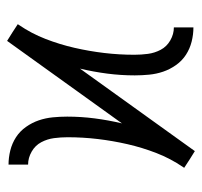

<svg xmlns="http://www.w3.org/2000/svg" viewBox="-34 -530 568 540"><g transform="rotate(90 250.0 -260.0)"><path d="M95 4 71 -11 48 -26 50 -29Q74 -64 89.5 -104Q105 -144 114.5 -185.5Q124 -227 129 -269Q134 -311 134 -354Q134 -373 131.5 -392Q129 -411 120 -428Q111 -445 93.5 -455Q76 -465 57 -465V-520Q77 -520 97 -515Q117 -510 134 -499Q151 -488 163 -471Q175 -454 181.5 -435Q188 -416 190 -395.5Q192 -375 192 -355Q192 -316 187 -277.5Q182 -239 173 -201L405 -524L429 -509L452 -494L450 -491Q426 -456 410.5 -416Q395 -376 385.5 -334.5Q376 -293 371 -251Q366 -209 366 -166Q366 -147 368.5 -128Q371 -109 380 -92Q389 -75 406.5 -65Q424 -55 443 -55V0Q423 0 403 -5Q383 -10 366 -21Q349 -32 337 -49Q325 -66 318.5 -85Q312 -104 310 -124.5Q308 -145 308 -165Q308 -204 313 -242.5Q318 -281 327 -319Z"/></g></svg>

Font: Iosevka Fixed SS04 Light
Style: Regular
Weight: 300
Monospace: yes
Designer: Belleve Invis
Foundry: Belleve Invis
Version: Version 32.5.0